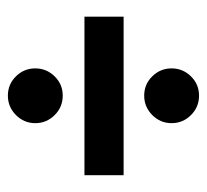

<svg xmlns="http://www.w3.org/2000/svg" viewBox="-39 -594 540 502"><g transform="rotate(90 231.0 -343.0)"><path d="M230 -93.6Q259.6 -93.6 280.8 -114.7Q302 -135.8 302 -165.2Q302 -194.6 281 -215.8Q260 -237 230 -237Q200.3 -237 179.6 -215.8Q158.8 -194.6 158.8 -165.2Q158.8 -135.8 179.6 -114.7Q200.3 -93.6 230 -93.6ZM230 -450Q259.6 -450 280.8 -471.1Q302 -492.2 302 -521.6Q302 -551 281 -572.2Q260 -593.4 230 -593.4Q200.3 -593.4 179.6 -572.2Q158.8 -551 158.8 -521.6Q158.8 -492.2 179.6 -471.1Q200.3 -450 230 -450ZM23.6 -293.8H438V-396.2H23.6Z"/></g></svg>

Font: Secuela Light
Style: Regular
Weight: 300
Designer: Fernando Haro
Foundry: deFharo
Version: Version 1.708